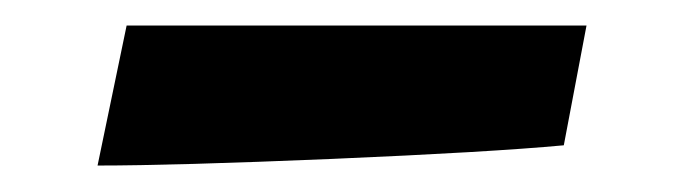

<svg xmlns="http://www.w3.org/2000/svg" viewBox="-20 -340 527 148"><path d="M77.6 -320.3H432.1L414.6 -228Q357.4 -222.7 235.8 -217.5Q114.3 -212.4 55.2 -212.4Z"/></svg>

Font: Vesper Libre Heavy
Style: Regular
Weight: 900
Designer: Robert Keller & Kimya Gandhi
Foundry: Mota Italic
Version: Version 1.058